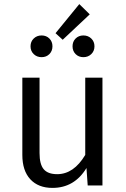

<svg xmlns="http://www.w3.org/2000/svg" viewBox="-20 -905 615 937"><path d="M367 -885 418 -835 286 -711 251 -743ZM144.5 -717Q160 -732 183 -732Q206 -732 221 -717Q236 -702 236 -679Q236 -656 221 -641Q206 -626 183 -626Q160 -626 144.5 -641Q129 -656 129 -679Q129 -702 144.5 -717ZM349 -717Q364 -732 387 -732Q410 -732 425.5 -717Q441 -702 441 -679Q441 -656 425.5 -641Q410 -626 387 -626Q364 -626 349 -641Q334 -656 334 -679Q334 -702 349 -717ZM480 -526V0H408L402 -85Q343 12 236 12Q167 12 128 -30Q89 -72 89 -149V-526H173V-158Q173 -103 193.5 -79Q214 -55 259 -55Q340 -55 396 -149V-526Z"/></svg>

Font: FiraGO Book
Style: Regular
Weight: 350
Designer: bBox Type
Foundry: bBox Type GmbH
Version: Version 1.001;PS 001.001;hotconv 1.0.88;makeotf.lib2.5.64775